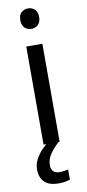

<svg xmlns="http://www.w3.org/2000/svg" viewBox="-104 -826 467 1034"><g transform="rotate(-10 129.0 -309.5)"><path d="M173 -587V-51H85V-587ZM130 -788Q150 -788 165.5 -774.5Q181 -761 181 -732Q181 -704 165.5 -690Q150 -676 130 -676Q108 -676 93 -690Q78 -704 78 -732Q78 -761 93 -774.5Q108 -788 130 -788ZM99 65Q99 87 111 98.5Q123 110 144 110Q161 110 172.5 107.5Q184 105 192 104V160Q178 164 164 166.5Q150 169 130 169Q77 169 52 144Q27 119 27 75Q27 46 41.5 19Q56 -8 77.5 -30Q99 -52 119 -66L167 -51Q133 -19 116 7.5Q99 34 99 65Z"/></g></svg>

Font: Noto Sans Tamil UI
Style: Regular
Weight: 400
Designer: Jelle Bosma - Monotype Design Team
Foundry: Monotype Imaging Inc.
Version: Version 2.004